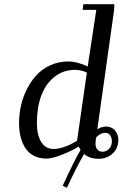

<svg xmlns="http://www.w3.org/2000/svg" viewBox="-20 -749 589 915"><path d="M70.8 -162.1Q70.8 -201.2 79.1 -241.2Q87.4 -281.2 106.2 -320.1Q125 -358.9 151.9 -388.9Q178.7 -418.9 218.8 -437.5Q258.8 -456.1 306.2 -456.1Q347.2 -456.1 397.9 -432.1L439 -702.1H374L377 -729H524.9L523.9 -702.1L443.8 -132.8Q464.4 -146 485.8 -146Q511.2 -146 527.6 -127.7Q543.9 -109.4 543.9 -82Q543.9 -42.5 516.6 -17.3Q489.3 7.8 450.2 7.8Q407.7 7.8 380.9 -15.1Q344.7 46.4 298.8 146L278.8 136.2Q337.4 8.8 363.8 -34.2Q357.4 -44.9 355 -50.8Q328.6 -33.2 279.1 -13.2Q229.5 6.8 201.2 6.8Q166.5 6.8 140.6 -7.1Q114.7 -21 99.9 -44.9Q85 -68.8 77.9 -98.4Q70.8 -127.9 70.8 -162.1ZM155.8 -163.1Q155.8 -105.5 176.5 -72.3Q197.3 -39.1 234.9 -39.1Q283.2 -39.1 347.2 -78.1L394 -402.8Q368.7 -416 337.9 -416Q280.3 -416 238.3 -381.8Q196.3 -347.7 176 -291.3Q155.8 -234.9 155.8 -163.1ZM435.1 -63Q435.1 -47.4 444.1 -36.6Q453.1 -25.9 467.8 -25.9Q487.3 -25.9 500.2 -40.3Q513.2 -54.7 513.2 -76.2Q513.2 -92.8 504.9 -104.5Q496.6 -116.2 481 -116.2Q460 -116.2 439 -95.2Q435.1 -79.6 435.1 -63Z"/></svg>

Font: Dehuti
Style: Bold-Italic
Weight: 700
Version: Version 1.2